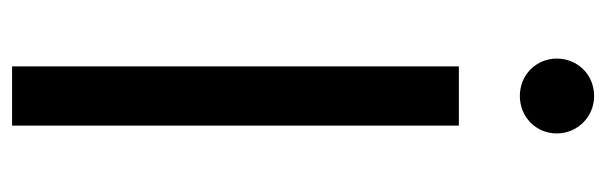

<svg xmlns="http://www.w3.org/2000/svg" viewBox="-363 -641 1004 318"><g transform="rotate(90 139.0 -482.0)"><path d="M139 -841C174 -841 201 -868 201 -902C201 -936 174 -964 139 -964C103 -964 77 -936 77 -902C77 -869 103 -841 139 -841ZM188 0V-740H90V0Z"/></g></svg>

Font: Be Vietnam Pro
Style: Regular
Weight: 400
Designer: Lam Bao, Tony Le, Vietanh Nguyen
Foundry: Yellow Type Foundry
Version: Version 1.002